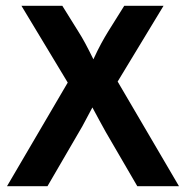

<svg xmlns="http://www.w3.org/2000/svg" viewBox="-20 -645 644 665"><path d="M4.2 0 214.6 -359 54.2 -625H195.8L250.7 -536.8Q263.2 -517.4 275.7 -494.1Q288.2 -470.8 303.5 -439.6Q318.1 -471.5 330.6 -494.4Q343.1 -517.4 355.6 -537.5L410.4 -625H546.5L387.5 -362.5L600 0H455.6L346.5 -187.5Q335.4 -206.9 324.3 -227.8Q313.2 -248.6 300 -272.9Q286.8 -248.6 276 -227.8Q265.3 -206.9 253.5 -187.5L144.4 0Z"/></svg>

Font: Afacad Flux
Style: Regular
Weight: 400
Designer: Kristian Moeller
Foundry: Dicotype
Version: Version 1.100